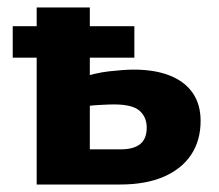

<svg xmlns="http://www.w3.org/2000/svg" viewBox="-20 -493 585 513"><path d="M78 0V-473H220V-94H303Q337 -94 354.5 -108Q372 -122 372 -152Q372 -180 353 -197Q334 -214 284 -214Q272 -214 244.5 -212.5Q217 -211 190 -206V-283Q232 -298 272 -302.5Q312 -307 337 -307Q394 -307 434 -291Q474 -275 495 -244.5Q516 -214 516 -170Q516 -118 491 -80Q466 -42 418 -21Q370 0 300 0ZM14 -339V-423H339V-339Z"/></svg>

Font: Ysabeau SC ExtraBold
Style: Regular
Weight: 800
Designer: Christian Thalmann (Catharsis Fonts)
Version: Version 2.001;gftools[0.9.30]; featfreeze: smcp